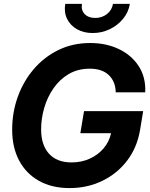

<svg xmlns="http://www.w3.org/2000/svg" viewBox="-20 -962 776 994"><path d="M339.8 11.7Q248.5 11.7 181.9 -25.6Q115.2 -63 79.1 -130.9Q43 -198.7 43 -290.5Q43 -379.9 72 -460.7Q101.1 -541.5 154.8 -604.2Q208.5 -667 282.5 -703.1Q356.4 -739.3 446.8 -739.3Q529.8 -739.3 595.7 -707.8Q661.6 -676.3 698.5 -618.9Q735.4 -561.5 731.9 -483.9H579.1Q578.1 -539.6 543.5 -573Q508.8 -606.4 444.8 -606.4Q383.3 -606.4 336.2 -578.9Q289.1 -551.3 257.1 -505.1Q225.1 -459 209 -403.6Q192.9 -348.1 192.9 -292Q192.9 -211.4 233.6 -166.3Q274.4 -121.1 350.6 -121.1Q401.9 -121.1 444.8 -140.6Q487.8 -160.2 516.6 -194.3Q545.4 -228.5 555.2 -272.5H396L415 -386.7H721.2L705.1 -289.1Q689.9 -198.7 638.7 -131.1Q587.4 -63.5 510 -25.9Q432.6 11.7 339.8 11.7ZM460 -791Q412.6 -791 377.9 -811Q343.3 -831.1 326.9 -865.2Q310.5 -899.4 317.9 -941.9H404.3Q398.9 -909.7 418.2 -889.4Q437.5 -869.1 472.7 -869.1Q508.3 -869.1 533.9 -889.4Q559.6 -909.7 564.9 -941.9H652.3Q645.5 -899.4 617.7 -865.2Q589.8 -831.1 548.6 -811Q507.3 -791 460 -791Z"/></svg>

Font: Inter Display
Style: Bold Italic
Weight: 700
Italic angle: -9.39999°
Designer: Rasmus Andersson
Foundry: rsms
Version: Version 4.000;git-a52131595